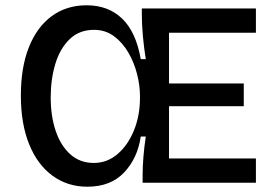

<svg xmlns="http://www.w3.org/2000/svg" viewBox="-20 -692 1028 727"><path d="M311 15Q236 15 179 -26.5Q122 -68 90.5 -145.5Q59 -223 59 -330Q59 -437 89.5 -513.5Q120 -590 176 -631Q232 -672 308 -672Q390 -672 442.5 -621.5Q495 -571 513 -468H532Q525 -512 521 -555.5Q517 -599 517 -640V-660H949V-568H620V-376H903V-290H620V-92H949V0H520V-28Q520 -60 523 -97.5Q526 -135 532 -175H513Q501 -93 450 -39Q399 15 311 15ZM335 -75Q386 -75 425.5 -109Q465 -143 487.5 -199Q510 -255 510 -321V-329Q510 -368 499 -411.5Q488 -455 466 -493Q444 -531 411.5 -555Q379 -579 336 -579Q280 -579 243.5 -543.5Q207 -508 189.5 -450Q172 -392 172 -323Q172 -252 191 -196Q210 -140 246.5 -107.5Q283 -75 335 -75Z"/></svg>

Font: Bricolage Grotesque 10pt Medium
Style: Regular
Weight: 500
Designer: Mathieu Triay
Foundry: Atelier Triay
Version: Version 1.000; ttfautohint (v1.8.4.7-5d5b);gftools[0.9.32]